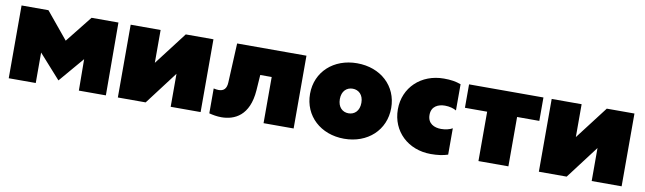

<svg xmlns="http://www.w3.org/2000/svg" viewBox="-37 -984 4770 1421"><g transform="rotate(10 2348.0 -273.0)"><path d="M40 0H243V-229L405 -48L565 -236L567 0H770L768 -547H566L407 -347L242 -547H40Z M860 0H1069L1257 -248V0H1482V-547H1274L1085 -300V-547H860Z M1955 0H2181V-547H1660L1646 -252C1644 -203 1622 -184 1584 -184C1573 -184 1561 -186 1547 -189V-2C1574 5 1606 11 1639 11C1738 11 1847 -38 1861 -230L1869 -347H1955Z M2561 10C2738 10 2866 -108 2866 -274C2866 -440 2738 -557 2561 -557C2385 -557 2256 -440 2256 -274C2256 -108 2385 10 2561 10ZM2561 -181C2516 -181 2480 -213 2480 -274C2480 -334 2516 -366 2561 -366C2606 -366 2642 -334 2642 -274C2642 -213 2606 -181 2561 -181Z M3213 10C3263 10 3306 4 3341 -8V-206C3321 -194 3288 -186 3256 -186C3205 -186 3154 -208 3154 -274C3154 -339 3205 -361 3256 -361C3289 -361 3321 -352 3341 -340V-537C3302 -551 3266 -557 3213 -557C3042 -557 2916 -438 2916 -274C2916 -109 3042 10 3213 10Z M3570 0H3795V-371H3962V-547H3403V-371H3570Z M4024 0H4233L4421 -248V0H4646V-547H4438L4249 -300V-547H4024Z"/></g></svg>

Font: Chess Sans Black
Style: Regular
Weight: 900
Designer: Wolf Bōese
Foundry: Wolf Bōese
Version: Version 7.223;Glyphs 3.3 (3306)